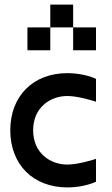

<svg xmlns="http://www.w3.org/2000/svg" viewBox="-20 -820 490 840"><path d="M275 -500C125 -500 25 -400 25 -250C25 -100 125 0 275 0C350 0 400 -25 400 -25V-125C400 -125 325 -100 275 -100C200 -100 125 -150 125 -250C125 -350 200 -400 275 -400C325 -400 400 -375 400 -375V-475C400 -475 350 -500 275 -500ZM100 -600H200V-700H100ZM200 -700H300V-800H200ZM300 -600H400V-700H300Z"/></svg>

Font: LS-VG5000
Style: Regular
Weight: 400
Designer: Justin Bihan, 2021
Foundry: Justin Bihan, 2021
Version: Version 1.000;Glyphs 3.1.2 (3151)